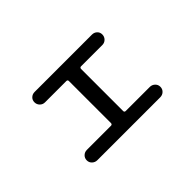

<svg xmlns="http://www.w3.org/2000/svg" viewBox="-80 -860 1160 1160"><g transform="rotate(-45 500.0 -280.0)"><path d="M231.4 0Q212.9 0 199.2 -12.7Q185.5 -25.4 185.5 -44.4Q185.5 -63.5 198.7 -76.2Q211.9 -88.9 231.4 -88.9H436.5Q447.3 -88.9 448.2 -99.6V-460Q448.2 -470.7 436.5 -470.7H254.9Q236.3 -470.7 223.1 -483.9Q210 -497.1 210 -516.1Q210 -535.2 223.1 -547.4Q236.3 -559.6 254.9 -559.6H745.1Q763.7 -559.6 776.9 -547.4Q790 -535.2 790 -516.1Q790 -497.1 776.9 -483.9Q763.7 -470.7 745.1 -470.7H563.5Q552.7 -470.7 551.8 -460V-99.6Q551.8 -88.9 563.5 -88.9H768.6Q787.1 -88.9 800.8 -76.2Q814.5 -63.5 814.5 -44.4Q814.5 -25.4 801.3 -12.7Q788.1 0 768.6 0Z"/></g></svg>

Font: Rounded-X Mgen+ 1mn medium
Style: Regular
Weight: 500
Designer: [Source Han Sans]
Ryoko NISHIZUKA  (kana & ideographs); Paul D. Hunt (Latin, Greek & Cyrillic); Wenlong ZHANG  (bopomofo
Version: Version 1.059.20150602